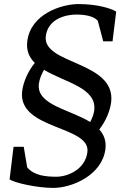

<svg xmlns="http://www.w3.org/2000/svg" viewBox="-20 -837 623 948"><path d="M27.3 48.8C52.2 65.9 162.6 90.8 242.7 90.8C337.9 90.8 484.9 26.4 500.5 -101.1C505.4 -142.1 492.7 -172.9 470.2 -197.8C501 -236.8 522.9 -287.1 528.8 -331.5C553.7 -536.6 189 -516.6 206.1 -658.2C217.3 -748 311.5 -764.6 353 -765.1C399.9 -765.6 443.4 -757.3 462.9 -734.4L489.7 -632.8H535.6L553.7 -779.8C527.3 -796.4 458 -816.9 366.7 -816.9C286.6 -816.9 131.3 -769.5 114.7 -633.3C108.9 -586.9 124.5 -553.2 151.9 -526.4C119.1 -486.8 94.7 -432.1 89.4 -386.7C66.4 -195.3 427.7 -218.3 411.6 -86.4C401.4 -2.4 317.4 35.6 257.8 35.6C206.1 35.6 147.5 29.8 114.3 -10.7L97.2 -112.3H46.9ZM171.9 -422.9C174.8 -446.3 185.1 -471.2 197.3 -492.2C299.8 -430.2 459 -404.3 445.3 -292C443.4 -274.9 435.5 -253.9 425.3 -234.4C324.2 -297.4 159.2 -318.4 171.9 -422.9Z"/></svg>

Font: Merriweather
Style: Italic
Weight: 400
Italic angle: -7.5°
Designer: Eben Sorkin
Foundry: Eben Sorkin
Version: Version 1.001